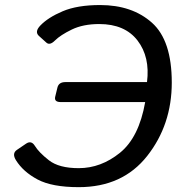

<svg xmlns="http://www.w3.org/2000/svg" viewBox="-20 -735 708 769"><path d="M43.9 -93.3Q26.9 -120.6 47.9 -134.8L84.5 -159.7Q105.5 -173.8 119.6 -150.9Q135.7 -124.5 176 -93Q216.3 -61.5 295.4 -61.5Q384.3 -61.5 460.4 -123Q536.6 -184.6 561.5 -326.2H223.1Q195.8 -326.2 201.2 -348.1L210 -384.3Q215.3 -406.2 241.7 -406.2H568.8Q581.5 -506.8 530.8 -572.8Q480 -638.7 377.4 -638.7Q313 -638.7 267.6 -616.7Q222.2 -594.7 200.2 -572.8Q179.2 -551.8 165.5 -564.5L135.7 -591.3Q117.7 -607.9 141.6 -632.8Q172.4 -665 231 -689.9Q289.6 -714.8 380.9 -714.8Q509.3 -714.8 588.6 -644Q668 -573.2 668 -404.3Q668 -235.4 569.6 -110.4Q471.2 14.6 295.4 14.6Q188.5 14.6 130.6 -16.1Q72.8 -46.9 43.9 -93.3Z"/></svg>

Font: Istok Web
Style: BoldItalic
Weight: 700
Italic angle: -13°
Designer: Andrey V. Panov
Foundry: Andrey V. Panov
Version: Version 1.0.2g